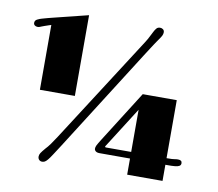

<svg xmlns="http://www.w3.org/2000/svg" viewBox="-78 -792 1012 893"><g transform="rotate(10 428.0 -345.5)"><path d="M155.3 -11.7Q155.3 -20 160.6 -28.6Q166 -37.1 180.2 -53.7Q189.9 -63.5 201.9 -80.1Q213.9 -96.7 226.6 -116.7L551.8 -623Q561.5 -638.2 568.1 -651.9Q574.7 -665.5 580.1 -675.3Q585.4 -686 591.6 -692.9Q597.7 -699.7 608.4 -699.7Q616.7 -699.7 622.6 -694.8Q628.4 -689.9 628.4 -681.6Q628.4 -673.3 624.5 -665.5Q620.6 -657.7 612.8 -647Q608.4 -640.6 604 -634.3Q599.6 -627.9 593.5 -618.7Q587.4 -609.4 578.6 -595.7Q569.8 -582 556.6 -561.5L251 -80.1Q231.9 -50.8 220.5 -33Q209 -15.1 201.2 -5.9Q193.4 3.4 187.7 6.3Q182.1 9.3 175.3 9.3Q166.5 9.3 160.9 3.4Q155.3 -2.4 155.3 -11.7ZM107.4 -624.5 96.7 -621.1Q84 -617.2 77.9 -614.7Q71.8 -612.3 64.9 -609.9Q59.6 -607.4 55.2 -606Q50.8 -604.5 45.9 -604.5Q37.6 -604.5 32.2 -608.9Q26.9 -613.3 26.9 -620.6Q26.9 -627.4 31 -632.3Q35.2 -637.2 49.3 -642.6Q51.8 -643.6 57.6 -645.3Q63.5 -647 71.3 -649.2Q79.1 -651.4 87.4 -653.6Q95.7 -655.8 103.5 -657.7L272.5 -699.7V-318.4H107.4ZM407.2 -93.3Q407.2 -96.7 408 -100.3Q408.7 -104 411.1 -108.9Q413.6 -113.8 417.7 -120.8Q421.9 -127.9 428.7 -138.7L582 -381.3H742.7V-107.4Q759.8 -107.4 767.8 -107.9Q775.9 -108.4 781.2 -109.4Q782.7 -109.9 787.8 -110.4Q793 -110.8 796.4 -110.8Q815.4 -110.8 815.4 -96.2Q815.4 -86.9 808.1 -82.8Q800.8 -78.6 789.6 -77.6Q783.2 -76.7 771.2 -76.4Q759.3 -76.2 746.1 -76.2H742.7V0H575.7V-76.2H432.1Q419.4 -76.2 413.3 -81.3Q407.2 -86.4 407.2 -93.3ZM452.1 -109.9Q452.1 -107.4 458 -107.4H575.7V-306.6L456.1 -118.2Q453.6 -115.2 452.9 -113.5Q452.1 -111.8 452.1 -109.9Z"/></g></svg>

Font: Limelight
Style: Regular
Weight: 400
Designer: Nicole Fally with help from Eben Sorkin
Foundry: Nicole Fally with help from Eben Sorkin
Version: Version 1.002